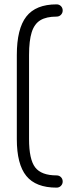

<svg xmlns="http://www.w3.org/2000/svg" viewBox="-20 -691 317 879"><path d="M239 168Q144 168 100.5 114.5Q57 61 57 -54V-439Q57 -559.5 100.5 -615.2Q144 -671 239 -671Q251 -671 259 -663Q267 -655 267 -643Q267 -631.5 259 -623.2Q251 -615 239 -615Q192.5 -615 165 -598.5Q137.5 -582 125.2 -543.5Q113 -505 113 -439V-54Q113 39 141.2 75.5Q169.5 112 239 112Q251 112 259 120Q267 128 267 140Q267 151.5 259 159.8Q251 168 239 168Z"/></svg>

Font: Jura Light Medium
Style: Regular
Weight: 500
Version: Version 5.106